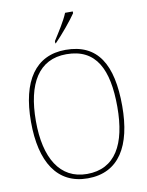

<svg xmlns="http://www.w3.org/2000/svg" viewBox="-100 -1002 829 1082"><g transform="rotate(-10 314.5 -460.5)"><path d="M265 -784V-771H268C308 -811 370 -886 393 -921V-931H349C331 -886 294 -830 265 -784ZM314 10C493 10 575 -131 575 -358C575 -597 498 -725 315 -725C143 -725 53 -593 53 -359C53 -129 139 10 314 10ZM314 -15C159 -15 81 -147 81 -358C81 -573 157 -700 315 -700C485 -700 547 -573 547 -358C547 -145 476 -15 314 -15Z"/></g></svg>

Font: Noto Serif Armenian SemiCondensed Thin
Style: Regular
Weight: 100
Width: 4
Designer: Monotype Design Team
Foundry: Monotype Imaging Inc.
Version: Version 2.008